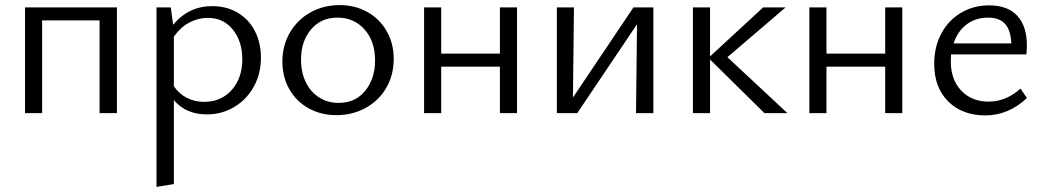

<svg xmlns="http://www.w3.org/2000/svg" viewBox="-20 -443 4088 752"><path d="M370 -363H145V0H78V-414H438V0H370Z M661 -51V278L593 289V-414H649L658 -346Q719 -419 811 -419Q868 -419 911.5 -393Q955 -367 978.5 -321Q1002 -275 1002 -217Q1002 -154 974 -103.5Q946 -53 897.5 -24Q849 5 790 5Q708 5 661 -51ZM779 -44Q846 -44 887.5 -90.5Q929 -137 929 -211Q929 -281 892 -327Q855 -373 794 -373Q757 -373 722 -355Q687 -337 661 -299V-105Q682 -75 712.5 -59.5Q743 -44 779 -44Z M1086 -202Q1086 -265 1115.5 -315.5Q1145 -366 1196 -394.5Q1247 -423 1311 -423Q1371 -423 1419 -396Q1467 -369 1494.5 -321Q1522 -273 1522 -213Q1522 -149 1493 -99Q1464 -49 1412.5 -20.5Q1361 8 1297 8Q1237 8 1188.5 -19Q1140 -46 1113 -94Q1086 -142 1086 -202ZM1449 -206Q1449 -282 1407.5 -328Q1366 -374 1302 -374Q1237 -374 1198 -327.5Q1159 -281 1159 -210Q1159 -159 1178 -120.5Q1197 -82 1230.5 -61Q1264 -40 1306 -40Q1372 -40 1410.5 -87.5Q1449 -135 1449 -206Z M1938 -182H1708V0H1641V-414H1708V-233H1938V-414H2005V0H1938Z M2475 -348 2241 0H2161V-414H2228L2224 -61L2461 -414H2539V0H2471Z M2761 -210V0H2694V-414H2761V-222L2969 -414H3057L2829 -219L3064 0H2974Z M3447 -182H3217V0H3150V-414H3217V-233H3447V-414H3514V0H3447Z M3639 -193Q3639 -260 3667 -312Q3695 -364 3744 -393Q3793 -422 3854 -422Q3927 -422 3964.5 -381Q4002 -340 4002 -265Q4002 -252 4000 -230H3705L3704 -202Q3704 -131 3745 -88Q3786 -45 3852 -45Q3920 -45 3977 -96L4002 -59Q3930 9 3839 9Q3749 9 3694 -45.5Q3639 -100 3639 -193ZM3941 -273Q3939 -324 3917 -349Q3895 -374 3850 -374Q3801 -374 3765.5 -347Q3730 -320 3715 -273Z"/></svg>

Font: LXGW Bright TC
Style: Regular
Weight: 400
Designer: Christian Thalmann (Catharsis Fonts)
Foundry: LXGW / Christian Thalmann (Catharsis Fonts) / Fontworks Inc.
Version: Version 5.501